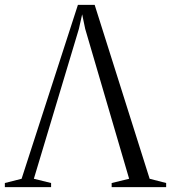

<svg xmlns="http://www.w3.org/2000/svg" viewBox="-32 -771 704 791"><path d="M-12 0V-17L57 -34.5L289 -751H358L584.5 -34.5L652.5 -17V0H428V-17L500 -34.5L319 -652L306.5 -712L293 -652L107.5 -34.5L178.5 -17V0Z"/></svg>

Font: Merriweather 144pt Light
Style: Regular
Weight: 300
Version: Version 2.100